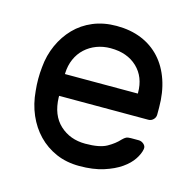

<svg xmlns="http://www.w3.org/2000/svg" viewBox="-85 -617 727 715"><g transform="rotate(15 278.5 -260.0)"><path d="M51 -310Q55 -356 73 -396Q91 -436 120 -466Q149 -496 189.5 -513Q230 -530 280 -530Q334 -530 376.5 -512.5Q419 -495 449 -462Q479 -429 495 -382Q511 -335 511 -277V-250Q511 -239 503 -231Q495 -223 484 -223H140V-217Q142 -149 181.5 -112.5Q221 -76 280 -76Q335 -76 362.5 -91.5Q390 -107 407 -126Q415 -134 421 -137Q427 -140 439 -140H469Q480 -140 489 -132Q498 -124 496 -113Q493 -95 479 -73.5Q465 -52 438.5 -33.5Q412 -15 372.5 -2.5Q333 10 280 10Q230 10 190 -7.5Q150 -25 120.5 -55.5Q91 -86 73 -127.5Q55 -169 51 -218Q46 -264 51 -310ZM140 -307H421V-310Q421 -371 382.5 -407.5Q344 -444 280 -444Q251 -444 226 -434.5Q201 -425 182 -407.5Q163 -390 152 -365Q141 -340 140 -310Z"/></g></svg>

Font: Rubik
Style: Regular
Weight: 400
Designer: Hubert & Fischer
Foundry: Hubert & Fischer
Version: Version 1.002; ttfautohint (v1.6)